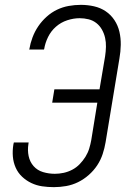

<svg xmlns="http://www.w3.org/2000/svg" viewBox="-20 -763 540 791"><path d="M202 8Q177 8 153.5 4.5Q130 1 109 -9Q88 -19 71 -35Q54 -51 44.5 -72.5Q35 -94 33 -118Q31 -142 35 -167L37 -176H98L97 -169Q93 -144 98 -120Q103 -96 118.5 -78.5Q134 -61 157.5 -54Q181 -47 206 -47Q224 -47 242.5 -51Q261 -55 278 -64Q295 -73 308.5 -87Q322 -101 332 -117Q342 -133 347.5 -151Q353 -169 356 -186L381 -340H195L204 -395H390L413 -531Q416 -551 416.5 -570Q417 -589 413 -607Q409 -625 400 -641Q391 -657 377 -668Q363 -679 345 -683.5Q327 -688 308 -688Q283 -688 257 -679.5Q231 -671 210.5 -653Q190 -635 178 -610.5Q166 -586 162 -561L161 -559H100L101 -561Q105 -585 114 -609Q123 -633 137.5 -654.5Q152 -676 172 -694Q192 -712 215 -723Q238 -734 263 -738.5Q288 -743 313 -743Q341 -743 367.5 -737Q394 -731 415.5 -716.5Q437 -702 451.5 -680Q466 -658 472 -632Q478 -606 477.5 -578Q477 -550 472 -522L415 -177Q411 -153 403 -128.5Q395 -104 380.5 -82Q366 -60 345.5 -42Q325 -24 301.5 -12.5Q278 -1 252.5 3.5Q227 8 202 8Z"/></svg>

Font: Iosevka Light Oblique
Style: Regular
Weight: 300
Italic angle: -9°
Monospace: yes
Designer: Belleve Invis
Foundry: Belleve Invis
Version: Version 32.5.0; ttfautohint (v1.8.4)